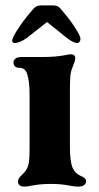

<svg xmlns="http://www.w3.org/2000/svg" viewBox="-20 -684 370 714"><path d="M47 -10Q47 -16 51 -22Q55 -28 61 -33Q71 -43 76 -50Q85 -63 87.5 -80.5Q90 -98 90 -130V-332Q90 -385 80 -412Q76 -422 69 -427Q62 -432 50 -432Q41 -432 35.5 -437.5Q30 -443 30 -452Q30 -460 37.5 -466Q45 -472 60 -472H138Q188 -472 223 -479Q234.1 -482 243.4 -482Q260 -482 260 -467Q260 -458 249 -432Q243 -417.8 241.5 -398.9Q240 -380 240 -343V-332V-140Q240 -83 250 -60Q260 -38 280 -30Q300 -22 300 -10Q300 -1 292.5 4.5Q285 10 270 10Q259 10 237 6Q209 0 169 0Q127.3 0 94 7Q82 10 70 10Q47 10 47 -10ZM30 -548Q36 -561 55.5 -589.5Q75 -618 105 -652Q115 -664 135 -664H175Q195 -664 203 -654Q237 -615 255 -587.5Q273 -560 277 -549Q281 -539 277.5 -531.5Q274 -524 268 -524Q252 -524 226 -545L155 -602L81 -544Q68 -534 55.5 -529Q43 -524 35 -524Q19 -524 30 -548Z"/></svg>

Font: Raigarh
Style: Regular
Weight: 400
Designer: jaikishan Patel
Foundry: MagicType
Version: Version 1.000;FEAKit 1.0